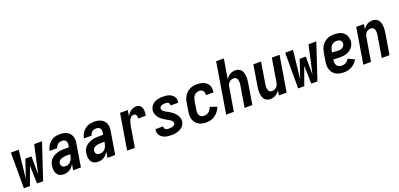

<svg xmlns="http://www.w3.org/2000/svg" viewBox="13 -1679 5474 2631"><g transform="rotate(-20 2750.0 -363.5)"><path d="M53 0V-520H167L122 -110L211 -374H300L302 -110L393 -520H507L334 0H245L237 -262L142 0Z M637 8Q616 8 596 3Q576 -2 561 -13.5Q546 -25 536 -42.5Q526 -60 522 -79.5Q518 -99 518 -119.5Q518 -140 521 -161Q525 -187 536.5 -211.5Q548 -236 568 -255Q588 -274 612.5 -286Q637 -298 662.5 -305Q688 -312 714 -314.5Q740 -317 765 -317H825L829 -345Q832 -361 830.5 -377.5Q829 -394 820.5 -407Q812 -420 797 -426Q782 -432 765 -432Q750 -432 734 -428Q718 -424 705 -414Q692 -404 683.5 -389.5Q675 -375 672 -360H560Q564 -383 573.5 -405.5Q583 -428 597.5 -448Q612 -468 631.5 -484Q651 -500 673 -510Q695 -520 718.5 -524Q742 -528 765 -528Q792 -528 818.5 -523.5Q845 -519 868 -507.5Q891 -496 908 -477Q925 -458 934 -434Q943 -410 943.5 -383Q944 -356 939 -329L885 0H772L786 -85Q774 -65 758.5 -47Q743 -29 723 -16.5Q703 -4 681 2Q659 8 637 8ZM697 -88Q718 -88 738.5 -97.5Q759 -107 773 -124Q787 -141 794.5 -161.5Q802 -182 806 -203L809 -221H765Q753 -221 740 -220Q727 -219 714 -217Q701 -215 688.5 -211Q676 -207 664 -200.5Q652 -194 644 -182.5Q636 -171 633 -159Q631 -144 634 -130Q637 -116 646 -106Q655 -96 669 -92Q683 -88 697 -88Z M1137 8Q1116 8 1096 3Q1076 -2 1061 -13.5Q1046 -25 1036 -42.5Q1026 -60 1022 -79.5Q1018 -99 1018 -119.5Q1018 -140 1021 -161Q1025 -187 1036.5 -211.5Q1048 -236 1068 -255Q1088 -274 1112.5 -286Q1137 -298 1162.5 -305Q1188 -312 1214 -314.5Q1240 -317 1265 -317H1325L1329 -345Q1332 -361 1330.5 -377.5Q1329 -394 1320.5 -407Q1312 -420 1297 -426Q1282 -432 1265 -432Q1250 -432 1234 -428Q1218 -424 1205 -414Q1192 -404 1183.5 -389.5Q1175 -375 1172 -360H1060Q1064 -383 1073.5 -405.5Q1083 -428 1097.5 -448Q1112 -468 1131.5 -484Q1151 -500 1173 -510Q1195 -520 1218.5 -524Q1242 -528 1265 -528Q1292 -528 1318.5 -523.5Q1345 -519 1368 -507.5Q1391 -496 1408 -477Q1425 -458 1434 -434Q1443 -410 1443.5 -383Q1444 -356 1439 -329L1385 0H1272L1286 -85Q1274 -65 1258.5 -47Q1243 -29 1223 -16.5Q1203 -4 1181 2Q1159 8 1137 8ZM1197 -88Q1218 -88 1238.5 -97.5Q1259 -107 1273 -124Q1287 -141 1294.5 -161.5Q1302 -182 1306 -203L1309 -221H1265Q1253 -221 1240 -220Q1227 -219 1214 -217Q1201 -215 1188.5 -211Q1176 -207 1164 -200.5Q1152 -194 1144 -182.5Q1136 -171 1133 -159Q1131 -144 1134 -130Q1137 -116 1146 -106Q1155 -96 1169 -92Q1183 -88 1197 -88Z M1559 0 1645 -520H1758L1743 -431Q1753 -451 1767 -469Q1781 -487 1799 -500.5Q1817 -514 1838 -521Q1859 -528 1880 -528Q1899 -528 1916 -522Q1933 -516 1944.5 -502.5Q1956 -489 1961.5 -472Q1967 -455 1968.5 -436.5Q1970 -418 1968.5 -399.5Q1967 -381 1963 -362H1851Q1853 -375 1852.5 -388Q1852 -401 1846.5 -411.5Q1841 -422 1829.5 -427Q1818 -432 1805 -432Q1792 -432 1779.5 -423.5Q1767 -415 1758 -403.5Q1749 -392 1743.5 -378.5Q1738 -365 1733.5 -352Q1729 -339 1726 -325.5Q1723 -312 1721 -298L1672 0Z M2205 8Q2182 8 2158.5 5.5Q2135 3 2113.5 -3.5Q2092 -10 2073.5 -22Q2055 -34 2042 -51.5Q2029 -69 2024 -91Q2019 -113 2023 -137Q2023 -139 2023.5 -140.5Q2024 -142 2025 -144H2136Q2136 -143 2136 -142.5Q2136 -142 2136 -141Q2133 -128 2139 -116.5Q2145 -105 2155.5 -98.5Q2166 -92 2179 -90Q2192 -88 2205 -88Q2218 -88 2231 -89.5Q2244 -91 2256.5 -95Q2269 -99 2280.5 -108.5Q2292 -118 2294 -131Q2296 -145 2288.5 -157.5Q2281 -170 2270.5 -178.5Q2260 -187 2248 -194Q2236 -201 2224 -207Q2205 -218 2186 -229.5Q2167 -241 2150 -254Q2133 -267 2118.5 -283.5Q2104 -300 2093.5 -319Q2083 -338 2078.5 -360.5Q2074 -383 2078 -406Q2081 -426 2091 -444.5Q2101 -463 2116.5 -478Q2132 -493 2151 -503Q2170 -513 2189.5 -518.5Q2209 -524 2229 -526Q2249 -528 2268 -528Q2291 -528 2313.5 -525.5Q2336 -523 2356.5 -516.5Q2377 -510 2395 -498Q2413 -486 2425.5 -469Q2438 -452 2442 -430Q2446 -408 2443 -385Q2442 -383 2442 -381.5Q2442 -380 2441 -378H2330Q2330 -379 2330 -379.5Q2330 -380 2330 -381Q2332 -393 2327.5 -404Q2323 -415 2313.5 -421.5Q2304 -428 2292.5 -430Q2281 -432 2268 -432Q2257 -432 2245 -430.5Q2233 -429 2221 -424.5Q2209 -420 2199.5 -411Q2190 -402 2188 -390Q2186 -376 2192.5 -364Q2199 -352 2209 -343Q2219 -334 2230.5 -327.5Q2242 -321 2254 -314.5Q2266 -308 2277.5 -301.5Q2289 -295 2300 -288Q2311 -281 2322 -273Q2333 -265 2342.5 -256.5Q2352 -248 2361 -238Q2370 -228 2377.5 -217.5Q2385 -207 2391 -195Q2397 -183 2400.5 -169.5Q2404 -156 2405 -142Q2406 -128 2404 -114Q2400 -94 2389.5 -74.5Q2379 -55 2362.5 -40.5Q2346 -26 2326.5 -16.5Q2307 -7 2286.5 -1.5Q2266 4 2245.5 6Q2225 8 2205 8Z M2715 8Q2685 8 2656 2.5Q2627 -3 2602.5 -17.5Q2578 -32 2560.5 -54.5Q2543 -77 2534.5 -104.5Q2526 -132 2526 -162Q2526 -192 2532 -222L2551 -342Q2555 -367 2563.5 -391.5Q2572 -416 2586.5 -438Q2601 -460 2621.5 -478.5Q2642 -497 2665.5 -508Q2689 -519 2714.5 -523.5Q2740 -528 2765 -528Q2790 -528 2815 -524.5Q2840 -521 2862.5 -511.5Q2885 -502 2903.5 -486.5Q2922 -471 2932.5 -449.5Q2943 -428 2946 -403Q2949 -378 2945 -352Q2945 -350 2944.5 -348.5Q2944 -347 2944 -346H2832Q2833 -347 2833 -347.5Q2833 -348 2833 -349Q2836 -365 2833 -381.5Q2830 -398 2820.5 -409.5Q2811 -421 2796 -426.5Q2781 -432 2765 -432Q2745 -432 2725.5 -424Q2706 -416 2692.5 -400Q2679 -384 2672 -365Q2665 -346 2661 -327L2642 -207Q2638 -185 2638.5 -164Q2639 -143 2648 -125Q2657 -107 2675.5 -97.5Q2694 -88 2715 -88Q2734 -88 2752.5 -94Q2771 -100 2786 -113Q2801 -126 2811.5 -143Q2822 -160 2828 -177L2927 -143Q2915 -111 2894 -82Q2873 -53 2844.5 -32Q2816 -11 2782 -1.5Q2748 8 2715 8Z M3003 0 3124 -735H3237L3189 -448Q3201 -466 3216 -481.5Q3231 -497 3249 -507.5Q3267 -518 3287 -523Q3307 -528 3327 -528Q3352 -528 3375 -518.5Q3398 -509 3412 -490Q3426 -471 3432.5 -447.5Q3439 -424 3441 -399Q3443 -374 3440.5 -348.5Q3438 -323 3434 -298L3385 0H3272L3324 -313Q3326 -327 3327 -340Q3328 -353 3327 -366Q3326 -379 3322 -391.5Q3318 -404 3310.5 -413.5Q3303 -423 3291 -427.5Q3279 -432 3266 -432Q3248 -432 3231 -425Q3214 -418 3201 -404.5Q3188 -391 3181 -374Q3174 -357 3172 -340L3115 0Z M3647 8Q3621 8 3598.5 -1.5Q3576 -11 3562 -30Q3548 -49 3541.5 -72.5Q3535 -96 3533 -121Q3531 -146 3533 -171.5Q3535 -197 3540 -222L3589 -520H3701L3650 -207Q3647 -193 3646 -180Q3645 -167 3646.5 -154Q3648 -141 3651.5 -128.5Q3655 -116 3662.5 -106.5Q3670 -97 3682.5 -92.5Q3695 -88 3708 -88Q3725 -88 3742.5 -95Q3760 -102 3773 -115.5Q3786 -129 3792.5 -146Q3799 -163 3802 -180L3858 -520H3971L3885 0H3772L3784 -72Q3773 -54 3758 -38.5Q3743 -23 3724.5 -12.5Q3706 -2 3686 3Q3666 8 3647 8Z M4053 0V-520H4167L4122 -110L4211 -374H4300L4302 -110L4393 -520H4507L4334 0H4245L4237 -262L4142 0Z M4721 8Q4691 8 4661 2.5Q4631 -3 4606 -17Q4581 -31 4563 -53.5Q4545 -76 4536 -103.5Q4527 -131 4526.5 -161.5Q4526 -192 4532 -222L4551 -342Q4556 -367 4564.5 -392Q4573 -417 4587.5 -439.5Q4602 -462 4623.5 -480Q4645 -498 4669 -509Q4693 -520 4718.5 -524Q4744 -528 4769 -528Q4795 -528 4820.5 -524Q4846 -520 4868.5 -510Q4891 -500 4909 -483Q4927 -466 4937 -444Q4947 -422 4951 -397Q4955 -372 4951 -346Q4947 -324 4936.5 -303Q4926 -282 4910 -264.5Q4894 -247 4873.5 -235Q4853 -223 4831 -216Q4809 -209 4786.5 -206.5Q4764 -204 4742 -204Q4717 -204 4692 -205Q4667 -206 4642 -209V-207Q4638 -185 4639 -163Q4640 -141 4650.5 -123.5Q4661 -106 4680 -97Q4699 -88 4721 -88Q4737 -88 4753 -91.5Q4769 -95 4783 -103.5Q4797 -112 4809 -124.5Q4821 -137 4829 -151L4921 -108Q4906 -82 4884.5 -59Q4863 -36 4836 -20.5Q4809 -5 4779.5 1.5Q4750 8 4721 8ZM4754 -298Q4768 -298 4782 -301.5Q4796 -305 4808.5 -313Q4821 -321 4830 -334Q4839 -347 4841 -361Q4843 -376 4839 -390.5Q4835 -405 4824.5 -414.5Q4814 -424 4799.5 -428Q4785 -432 4770 -432Q4750 -432 4729.5 -424.5Q4709 -417 4694.5 -401.5Q4680 -386 4672.5 -366.5Q4665 -347 4661 -327L4658 -305Q4670 -303 4682 -302.5Q4694 -302 4706 -301.5Q4718 -301 4730 -299.5Q4742 -298 4754 -298Z M5003 0 5089 -520H5201L5189 -448Q5201 -466 5216 -481.5Q5231 -497 5249 -507.5Q5267 -518 5287 -523Q5307 -528 5327 -528Q5352 -528 5375 -518.5Q5398 -509 5412 -490Q5426 -471 5432.5 -447.5Q5439 -424 5441 -399Q5443 -374 5440.5 -348.5Q5438 -323 5434 -298L5385 0H5272L5324 -313Q5326 -327 5327 -340Q5328 -353 5327 -366Q5326 -379 5322 -391.5Q5318 -404 5310.5 -413.5Q5303 -423 5291 -427.5Q5279 -432 5266 -432Q5248 -432 5231 -425Q5214 -418 5201 -404.5Q5188 -391 5181 -374Q5174 -357 5172 -340L5115 0Z"/></g></svg>

Font: Iosevka SS04
Style: Bold Italic
Weight: 700
Italic angle: -9°
Monospace: yes
Designer: Belleve Invis
Foundry: Belleve Invis
Version: Version 19.0.0; ttfautohint (v1.8.4)